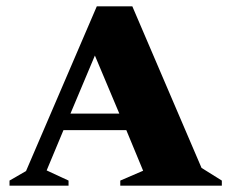

<svg xmlns="http://www.w3.org/2000/svg" viewBox="-20 -585 729 605"><path d="M10 0V-16L62 -46L285 -565H397L615 -56L679 -16V0H359V-16L431 -47L378 -175H180L127 -48L196 -16V0ZM202 -227H356L279 -410Z"/></svg>

Font: Spectral SC ExtraBold
Style: Regular
Weight: 800
Designer: Jean-Baptiste Levee
Foundry: Production Type
Version: Version 2.001